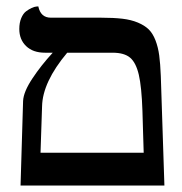

<svg xmlns="http://www.w3.org/2000/svg" viewBox="-20 -577 567 597"><path d="M330.1 -413.1H189Q112.3 -321.8 110.8 -246.1L106 -102.1H426.8Q426.3 -116.7 424.8 -167.2Q423.3 -217.8 422.9 -231.9Q420.4 -307.1 411.6 -344.7Q402.8 -382.3 384.5 -397.7Q366.2 -413.1 330.1 -413.1ZM491.2 0H43.9L51.8 -263.2Q53.2 -291.5 80.6 -332.8Q107.9 -374 144 -413.1H120.1Q82.5 -413.1 61.3 -433.6Q40 -454.1 40 -486.8Q40 -506.3 46.1 -520.8Q52.2 -535.2 61 -541.7Q69.8 -548.3 78.4 -552.2Q86.9 -556.2 92.8 -556.6L99.1 -557.1Q106.4 -522 138.2 -522H293.9Q333 -522 360.4 -518.8Q387.7 -515.6 408.7 -506.8Q429.7 -498 442.4 -485.6Q455.1 -473.1 463.4 -451.7Q471.7 -430.2 475.1 -404.5Q478.5 -378.9 480 -340.8Z"/></svg>

Font: Common Serif Medium
Style: Regular
Weight: 500
Designer: Philipp H. Poll, Khaled Hosny
Foundry: Stefan Peev, Context Ltd.
Version: Version 1.026